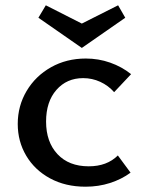

<svg xmlns="http://www.w3.org/2000/svg" viewBox="-20 -698 541 725"><path d="M289 -517 125 -631 153 -678 289 -609 426 -678 453 -631ZM425 -111 473 -46Q439 -21 395.5 -7Q352 7 303 7Q227 7 169 -24.5Q111 -56 79 -110Q47 -164 47 -230Q47 -298 80.5 -354.5Q114 -411 172.5 -444Q231 -477 304 -477Q352 -477 396 -461.5Q440 -446 475 -418L411 -350Q389 -375 358.5 -389Q328 -403 294 -403Q232 -403 193 -358.5Q154 -314 154 -239Q154 -162 197 -116Q240 -70 315 -70Q384 -70 425 -111Z"/></svg>

Font: Ysabeau SC Semibold
Style: Regular
Weight: 600
Designer: Christian Thalmann (Catharsis Fonts)
Version: Version 0.003